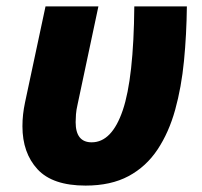

<svg xmlns="http://www.w3.org/2000/svg" viewBox="-20 -569 630 599"><path d="M247 10Q144 10 97 -41Q50 -92 50 -175Q50 -194 52 -212Q54 -230 58 -249L122 -549H287L222 -243Q218 -226 217 -212Q216 -198 216 -188Q216 -125 266 -125Q329 -125 363 -225Q397 -325 399 -549H563Q562 -461 554 -379Q546 -297 526.5 -226.5Q507 -156 471.5 -102.5Q436 -49 381 -19.5Q326 10 247 10Z"/></svg>

Font: Noto Sans Disp ExtBd
Style: Italic
Weight: 800
Italic angle: -12°
Designer: Monotype Design Team
Foundry: Monotype Imaging Inc.
Version: Version 2.000;GOOG;noto-source:20170915:90ef993387c0